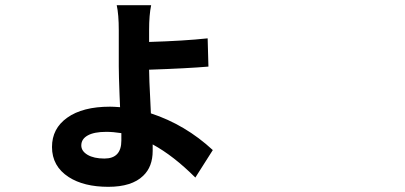

<svg xmlns="http://www.w3.org/2000/svg" viewBox="-20 -638 1540 730"><path d="M391.6 72.3Q298.8 72.3 241.2 35.2Q177.7 -5.9 177.7 -79.1Q177.7 -149.4 235.4 -190.4Q293.9 -232.4 398.4 -232.4Q411.1 -232.4 436.5 -230.5Q435.5 -245.1 434.6 -275.4Q431.6 -353.5 431.6 -385.7V-522.5Q431.6 -583 423.8 -618.2H554.7Q546.9 -581.1 546.9 -523.4V-478.5Q678.7 -482.4 769.5 -492.2L772.5 -384.8Q692.4 -377.9 546.9 -373Q546.9 -340.8 551.8 -248Q552.7 -220.7 553.7 -207Q684.6 -164.1 789.1 -67.4L722.7 37.1Q639.6 -45.9 560.5 -88.9Q560.5 -77.1 560.5 -64.5Q560.5 -3.9 524.4 30.3Q481.4 72.3 391.6 72.3ZM377 -35.2Q441.4 -35.2 441.4 -103.5V-131.8Q410.2 -136.7 383.8 -136.7Q337.9 -136.7 313.5 -123Q289.1 -109.4 289.1 -85Q289.1 -63.5 313 -49.3Q336.9 -35.2 377 -35.2Z"/></svg>

Font: Bpmf GenYo Gothic B
Style: B
Weight: 700
Foundry: But Ko
Version: Version 1.320